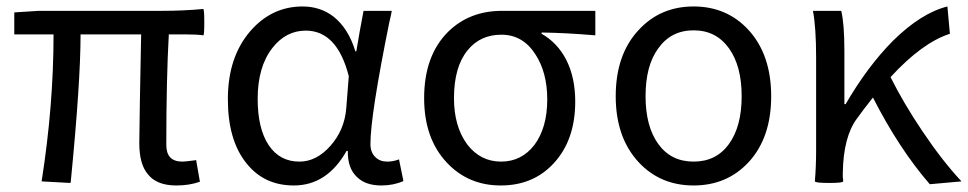

<svg xmlns="http://www.w3.org/2000/svg" viewBox="-20 -564 3010 597"><path d="M528.3 12.7Q467.8 12.7 440.4 -21.5Q413.1 -52.7 413.1 -119.1Q413.1 -145.5 415 -252.9Q418 -394.5 418.9 -457H230.5Q230.5 -309.6 200.2 -1Q199.2 2.9 199.2 4.9L109.4 0Q146.5 -236.3 146.5 -457H24.4V-525.4L100.6 -530.3H356.4H484.4Q549.8 -530.3 612.3 -536.1Q615.2 -532.2 615.2 -494.1Q615.2 -456.1 612.3 -454.1Q593.8 -457 558.6 -457H504.9Q497.1 -318.4 497.1 -113.3Q497.1 -61.5 546.9 -61.5Q555.7 -61.5 585 -65.4Q587.9 -66.4 589.8 -66.4L601.6 1Q569.3 12.7 528.3 12.7Z M893.6 12.7Q800.8 12.7 746.1 -56.6Q688.5 -127.9 688.5 -255.9Q688.5 -386.7 758.8 -467.8Q825.2 -543.9 920.9 -543.9Q975.6 -543.9 1016.6 -512.7Q1063.5 -475.6 1085 -404.3H1087.9L1098.6 -466.8L1110.4 -530.3H1198.2Q1196.3 -518.6 1190.4 -494.1Q1131.8 -205.1 1131.8 -116.2Q1131.8 -89.8 1147.5 -75.2Q1161.1 -61.5 1184.6 -61.5Q1202.1 -61.5 1220.7 -68.4L1234.4 -1Q1203.1 12.7 1166 12.7Q1116.2 12.7 1089.8 -13.7Q1060.5 -41 1061.5 -94.7H1057.6Q997.1 12.7 893.6 12.7ZM911.1 -61.5Q963.9 -61.5 1007.3 -110.4Q1050.8 -159.2 1056.6 -226.6L1060.5 -276.4L1064.5 -327.1Q1028.3 -468.8 930.7 -468.8Q869.1 -468.8 827.1 -415Q781.2 -356.4 781.2 -256.8Q781.2 -164.1 815.4 -112.8Q849.6 -61.5 911.1 -61.5Z M1537.1 12.7Q1436.5 12.7 1370.1 -57.6Q1298.8 -132.8 1298.8 -258.8Q1298.8 -390.6 1373 -464.8Q1439.5 -530.3 1541 -530.3H1685.5H1831.1V-454.1Q1739.3 -461.9 1664.1 -462.9V-459Q1713.9 -430.7 1741.2 -377Q1768.6 -322.3 1768.6 -248Q1768.6 -127.9 1701.2 -55.7Q1637.7 12.7 1537.1 12.7ZM1538.1 -61.5Q1601.6 -61.5 1641.6 -113.3Q1681.6 -167 1681.6 -254.9Q1681.6 -338.9 1644.5 -395.5Q1605.5 -456.1 1539.1 -456.1Q1472.7 -456.1 1433.6 -407.2Q1391.6 -355.5 1391.6 -258.8Q1391.6 -170.9 1432.6 -115.2Q1473.6 -61.5 1538.1 -61.5Z M2136.7 12.7Q2033.2 12.7 1965.8 -59.6Q1894.5 -136.7 1894.5 -264.6Q1894.5 -394.5 1965.8 -470.7Q2033.2 -543.9 2136.7 -543.9Q2240.2 -543.9 2307.6 -470.7Q2377.9 -393.6 2377.9 -264.6Q2377.9 -135.7 2307.6 -59.6Q2240.2 12.7 2136.7 12.7ZM2136.7 -61.5Q2207 -61.5 2246.6 -116.2Q2286.1 -170.9 2286.1 -264.6Q2286.1 -358.4 2247.1 -413.1Q2207 -469.7 2136.7 -469.7Q2066.4 -469.7 2026.4 -413.1Q1987.3 -359.4 1987.3 -265.1Q1987.3 -170.9 2026.9 -116.2Q2066.4 -61.5 2136.7 -61.5Z M2871.1 8.8Q2775.4 -101.6 2694.3 -260.7Q2667 -226.6 2644.5 -195.3Q2602.5 -138.7 2600.6 -27.3V-13.7Q2600.6 -9.8 2601.6 -4.9Q2601.6 -1 2601.6 0Q2600.6 4.9 2558.6 4.9Q2516.6 4.9 2513.7 0Q2517.6 -46.9 2517.6 -95.7V-192.4V-384.8Q2517.6 -478.5 2507.8 -530.3H2595.7Q2605.5 -490.2 2605.5 -406.2V-240.2H2609.4Q2676.8 -356.4 2755.9 -436.5Q2843.8 -523.4 2925.8 -543.9L2933.6 -459Q2847.7 -431.6 2749 -324.2Q2790 -242.2 2848.6 -155.3Q2911.1 -62.5 2969.7 0Z"/></svg>

Font: Bpmf GenSeki Gothic R
Style: R
Weight: 400
Foundry: But Ko
Version: Version 1.320